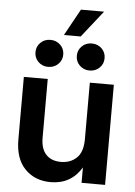

<svg xmlns="http://www.w3.org/2000/svg" viewBox="-60 -930 692 985"><g transform="rotate(5 286.5 -437.5)"><path d="M238.3 10.3Q157.2 10.3 106 -42Q54.7 -94.2 54.7 -193.4V-515.6H177.7V-212.9Q177.7 -156.2 205.1 -127Q232.4 -97.7 281.7 -97.7Q330.6 -97.7 362.5 -127.9Q394.5 -158.2 394.5 -224.1V-515.6H518.1V0H397V-79.1Q342.8 10.3 238.3 10.3ZM387.2 -577.6Q356.9 -577.6 336.4 -597.7Q315.9 -617.7 315.9 -647Q315.9 -676.8 336.4 -696.8Q356.9 -716.8 387.2 -716.8Q418 -716.8 438.5 -696.8Q459 -676.8 459 -647Q459 -617.7 438.5 -597.7Q418 -577.6 387.2 -577.6ZM174.3 -577.6Q144 -577.6 123.5 -597.7Q103 -617.7 103 -647Q103 -676.8 123.5 -696.8Q144 -716.8 174.3 -716.8Q204.6 -716.8 225.3 -696.8Q246.1 -676.8 246.1 -647Q246.1 -617.7 225.3 -597.7Q204.6 -577.6 174.3 -577.6ZM240.7 -747.6 316.4 -884.8H435.5L327.1 -747.6Z"/></g></svg>

Font: Inter Display SemiBold
Style: Regular
Weight: 600
Designer: Rasmus Andersson
Foundry: rsms
Version: Version 4.001;git-9221beed3